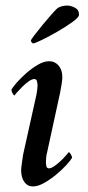

<svg xmlns="http://www.w3.org/2000/svg" viewBox="-20 -663 317 690"><path d="M111 -323Q112 -327 113.5 -339Q115 -351 115 -355Q115 -362 113 -370.5Q111 -379 103 -379Q95 -379 83 -370.5Q71 -362 60 -351Q49 -340 41 -331Q33 -322 32 -320Q29 -320 25 -328Q21 -336 21 -341Q26 -350 41 -367Q56 -384 75.5 -401Q95 -418 116.5 -430.5Q138 -443 157 -443Q177 -443 190.5 -427.5Q204 -412 204 -386Q204 -378 201.5 -361Q199 -344 196 -330L149 -114Q147 -108 146 -97Q145 -86 145 -82Q145 -75 146.5 -66.5Q148 -58 156 -58Q164 -58 176 -66.5Q188 -75 199 -85.5Q210 -96 218 -105.5Q226 -115 227 -116Q230 -116 234.5 -108.5Q239 -101 239 -96Q234 -87 218.5 -70Q203 -53 182.5 -36Q162 -19 139.5 -6Q117 7 98 7Q79 7 67.5 -9Q56 -25 56 -51Q56 -59 58.5 -76Q61 -93 63 -107ZM99 -507Q97 -507 94 -510.5Q91 -514 91 -517Q91 -520 104 -537Q117 -554 133 -573.5Q149 -593 165 -611Q181 -629 187 -634Q201 -643 223 -643Q234 -643 249 -635.5Q264 -628 264 -610Q264 -601 240.5 -584Q217 -567 187.5 -550Q158 -533 131.5 -520Q105 -507 99 -507Z"/></svg>

Font: Vermiglione Medium
Style: Italic
Weight: 500
Italic angle: -11°
Version: Version 1.000